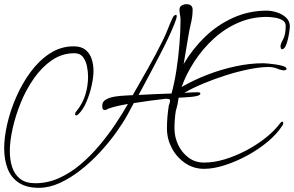

<svg xmlns="http://www.w3.org/2000/svg" viewBox="-99 -753 1409 920"><path d="M87 147Q28 147 -9 122.5Q-46 98 -62.5 55Q-79 12 -79 -43Q-79 -94 -64.5 -158Q-50 -222 -21.5 -287.5Q7 -353 47.5 -408Q88 -463 140 -497Q192 -531 254 -531Q290 -531 310.5 -514.5Q331 -498 340 -471Q349 -444 349 -413Q349 -383 340 -342.5Q331 -302 315 -264.5Q299 -227 276 -205Q274 -204 271.5 -202Q269 -200 266 -200Q261 -200 261 -206Q261 -214 268 -221Q297 -257 310 -299Q323 -341 323 -387Q323 -408 318 -434Q313 -460 299 -479Q285 -498 257 -498Q199 -498 150.5 -465Q102 -432 64 -378Q26 -324 0.5 -261Q-25 -198 -38.5 -137Q-52 -76 -52 -29Q-52 12 -41 47Q-30 82 -3 103.5Q24 125 70 125Q129 125 183.5 100.5Q238 76 286.5 35Q335 -6 377 -56Q419 -106 453.5 -157.5Q488 -209 514 -255Q491 -251 468 -246Q445 -241 422 -233Q418 -232 414 -229Q410 -226 405 -226Q395 -226 393 -231.5Q391 -237 391 -247Q391 -266 408.5 -276Q426 -286 450.5 -290Q475 -294 499.5 -295Q524 -296 537 -297Q574 -362 611 -427Q648 -492 681 -559Q694 -585 704.5 -612Q715 -639 727 -665Q729 -670 733 -675.5Q737 -681 744 -682Q748 -680 748 -677Q748 -666 736.5 -637.5Q725 -609 707 -570.5Q689 -532 667 -490Q645 -448 624.5 -409Q604 -370 588 -340.5Q572 -311 565 -298Q605 -300 644 -302Q683 -304 723 -305Q737 -356 746.5 -418Q756 -480 761 -542.5Q766 -605 766 -657Q766 -670 763.5 -682.5Q761 -695 761 -707Q761 -721 772 -727Q783 -733 794 -733Q824 -733 824 -706Q824 -675 816 -642Q808 -609 803 -577L781 -446Q823 -518 883 -576Q943 -634 1018.5 -668Q1094 -702 1179 -702Q1201 -702 1227 -694Q1253 -686 1271.5 -669Q1290 -652 1290 -625Q1290 -619 1287.5 -602Q1285 -585 1280.5 -565Q1276 -545 1269 -531Q1262 -517 1252 -517Q1248 -517 1246.5 -522.5Q1245 -528 1245 -531Q1245 -542 1257.5 -564.5Q1270 -587 1270 -629Q1270 -648 1253 -657Q1236 -666 1214.5 -669Q1193 -672 1179 -672Q1107 -672 1042.5 -644Q978 -616 925.5 -568Q873 -520 833.5 -460Q794 -400 771 -336Q826 -368 892.5 -394Q959 -420 1029 -435Q1099 -450 1163 -450Q1168 -450 1185.5 -448.5Q1203 -447 1223.5 -444Q1244 -441 1259 -436Q1274 -431 1274 -423Q1274 -419 1269.5 -417.5Q1265 -416 1263 -416Q1249 -416 1229.5 -424Q1210 -432 1188 -432Q1149 -432 1096 -421.5Q1043 -411 986 -393Q929 -375 876 -353Q823 -331 784 -308Q800 -309 815.5 -310Q831 -311 847 -311Q851 -311 856 -310Q861 -309 861 -304Q861 -298 847.5 -294Q834 -290 815 -288.5Q796 -287 779.5 -286Q763 -285 757 -285Q755 -269 751.5 -252.5Q748 -236 743 -219Q737 -179 737 -137Q737 -97 754.5 -59.5Q772 -22 804 2Q836 26 879 26Q926 26 977.5 10.5Q1029 -5 1079.5 -31.5Q1130 -58 1172.5 -91.5Q1215 -125 1243 -162Q1245 -164 1247.5 -167Q1250 -170 1253 -170Q1258 -170 1258 -164Q1258 -160 1256.5 -156Q1255 -152 1253 -150Q1229 -112 1185 -75Q1141 -38 1087 -8.5Q1033 21 978.5 38.5Q924 56 879 56Q828 56 787.5 28Q747 0 724 -44Q701 -88 701 -137Q701 -193 710 -248Q716 -263 716 -270Q716 -277 710.5 -278Q705 -279 697 -280Q617 -271 542 -259L513 -205Q491 -165 457 -117.5Q423 -70 380 -23.5Q337 23 288 61.5Q239 100 188 123.5Q137 147 87 147Z"/></svg>

Font: Licorice
Style: Regular
Weight: 400
Designer: Robert E. Leuschke
Foundry: Robert E. Leuschke
Version: Version 1.010; ttfautohint (v1.8.3)